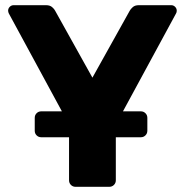

<svg xmlns="http://www.w3.org/2000/svg" viewBox="-20 -720 721 740"><path d="M139 -191Q128.4 -191 121.1 -198.3Q113.9 -205.5 113.9 -216.1V-265.8Q113.9 -276.4 121.1 -283.6Q128.4 -290.9 139 -290.9H522.7Q533.4 -290.9 540.6 -283.6Q547.9 -276.4 547.9 -265.8V-216.1Q547.9 -205.5 540.6 -198.3Q533.4 -191 522.7 -191ZM271.3 0Q260.6 0 253.4 -7.2Q246.1 -14.5 246.1 -25.1V-240.1L14 -668.2Q13 -670.6 12.1 -673.3Q11.3 -676 11.3 -678.8Q11.3 -687.4 17.6 -693.7Q23.9 -700 32.5 -700H157.5Q172.6 -700 181.1 -692.4Q189.6 -684.9 192.4 -678.8L336.2 -420.7L480.1 -678.8Q483.3 -684.9 491.6 -692.4Q499.9 -700 515 -700H640Q648.6 -700 654.9 -693.7Q661.2 -687.4 661.2 -678.8Q661.2 -676 660.6 -673.3Q659.9 -670.6 658.5 -668.2L426.4 -240.1V-25.1Q426.4 -14.5 419.1 -7.2Q411.9 0 400.9 0Z"/></svg>

Font: Rubik Light
Style: Regular
Weight: 300
Designer: Hubert and Fischer
Foundry: Hubert and Fischer
Version: Version 2.300;gftools[0.9.30]